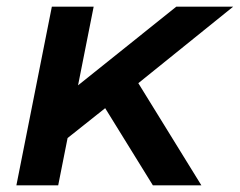

<svg xmlns="http://www.w3.org/2000/svg" viewBox="-20 -554 717 574"><path d="M159 -123 186 -277 507 -534H677L377 -292L310 -243ZM29 0 135 -534H260L154 0ZM437 0 288 -241 374 -337 582 0Z"/></svg>

Font: MOST Montserrat SemiBold
Style: Italic
Weight: 600
Italic angle: -11.3°
Designer: Julieta Ulanovsky
Foundry: Julieta Ulanovsky
Version: Version 8.000;March 11, 2024;FontCreator 15.0.0.2926 64-bit